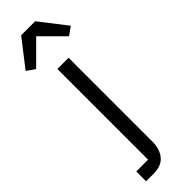

<svg xmlns="http://www.w3.org/2000/svg" viewBox="-357 -766 967 967"><g transform="rotate(-45 126.0 -282.5)"><path d="M1 130H85V-516H165V80Q165 134 138 167Q111 200 53 200H1ZM176 -765 287 -622 243 -591 126 -708 9 -591 -35 -622 76 -765Z"/></g></svg>

Font: IBM Plex Sans Thai Looped
Style: Regular
Weight: 400
Designer: Mike Abbink, Paul van der Laan, Pieter van Rosmalen, Ben Mitchell, Mark Frömberg
Foundry: Bold Monday
Version: Version 1.1